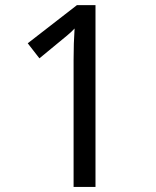

<svg xmlns="http://www.w3.org/2000/svg" viewBox="-20 -734 612 754"><path d="M355 0H269V-499Q269 -565.4 272.9 -622.1Q259.3 -607.4 243.7 -594.7Q193.8 -553.2 134.8 -504.9L88.9 -564L282.2 -713.9H355Z"/></svg>

Font: NotoPenekeko
Style: Regular
Weight: 400
Designer: Monotype Design team
Foundry: Monotype Imaging Inc.
Version: Version 1.04